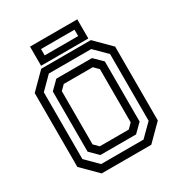

<svg xmlns="http://www.w3.org/2000/svg" viewBox="-195 -978 1042 1112"><g transform="rotate(-30 326.5 -422.0)"><path d="M160.5 0 57.5 -103V-597L160.5 -700H492.5L595.5 -597V-103L492.5 0ZM229.5 -141.5H423.5L454 -172V-528L423.5 -558.5H229.5L199 -528V-172ZM185 -48.5H468.5L548.5 -128V-574.5L468.5 -654H185L105.5 -574.5V-128ZM207.5 -96 153 -150V-552.5L207.5 -606.5H446L501 -552.5V-150L446 -96ZM168.5 -715.5V-843.5H484.5V-715.5ZM216.5 -757H440.5V-799.5H216.5Z"/></g></svg>

Font: Tourney Medium
Style: Regular
Weight: 500
Designer: Tyler Finck
Foundry: Etcetera Type Co
Version: Version 1.015